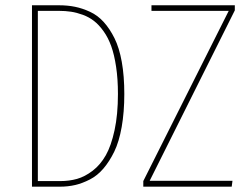

<svg xmlns="http://www.w3.org/2000/svg" viewBox="-20 -701 943 721"><path d="M201.2 -681.2Q233.9 -681.2 261.7 -675.5Q289.6 -669.9 318.4 -656.5Q347.2 -643.1 369.6 -618.2Q392.1 -593.3 409.9 -557.6Q427.7 -522 437.3 -468.8Q446.8 -415.5 446.8 -348.1Q446.8 -279.8 437 -224.4Q427.2 -168.9 409.2 -131.8Q391.1 -94.7 368.4 -68.1Q345.7 -41.5 317.6 -27.1Q289.6 -12.7 262.5 -6.3Q235.4 0 205.1 0H100.1V-681.2ZM861.8 -681.2V-662.1L542 -22H853L850.1 0H518.1V-21L838.9 -660.2H548.8V-681.2ZM201.2 -660.2H122.1V-21H206.1Q240.2 -21 269.5 -29.3Q298.8 -37.6 327.9 -59.8Q356.9 -82 377.2 -117.7Q397.5 -153.3 410.2 -212.2Q422.9 -271 422.9 -348.1Q422.9 -404.3 416 -450Q409.2 -495.6 397.7 -527.6Q386.2 -559.6 368.9 -583.7Q351.6 -607.9 333 -622.3Q314.5 -636.7 291.3 -645.3Q268.1 -653.8 246.8 -657Q225.6 -660.2 201.2 -660.2Z"/></svg>

Font: Fira Sans Compressed Thin
Style: Regular
Weight: 100
Width: 1
Designer: Carrois Corporate & Edenspiekermann AG
Foundry: Carrois Corporate GbR & Edenspiekermann AG
Version: Version 4.203;PS 004.203;hotconv 1.0.88;makeotf.lib2.5.64775